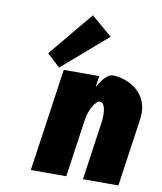

<svg xmlns="http://www.w3.org/2000/svg" viewBox="-88 -873 795 944"><g transform="rotate(10 309.5 -401.0)"><path d="M115 -580.4 179.9 -520 403.3 -713.5 299 -801.9ZM307.5 0 349.3 -290C356.7 -341 385.7 -390 408 -390C432.1 -390 439.8 -341 432.4 -290L390.7 0H567.7L616.4 -338C637 -481 512.7 -528 446.5 -528C422.9 -528 397.2 -499 374.5 -459H373.7L381.5 -513H204.5L130.5 0Z"/></g></svg>

Font: Blink
Style: Obl
Weight: 400
Designer: Mew Too
Foundry: Cannot Into Space Fonts
Version: Version 001.000